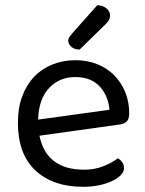

<svg xmlns="http://www.w3.org/2000/svg" viewBox="-20 -707 559 740"><path d="M132 -184Q159 -53 304 -53Q346 -53 380 -67Q414 -81 434 -97Q458 -83 458 -59Q458 -45 445.5 -32Q433 -19 411.5 -9Q390 1 361.5 7Q333 13 300 13Q184 13 116.5 -50Q49 -113 49 -234Q49 -291 65.5 -335.5Q82 -380 111.5 -411Q141 -442 182 -458.5Q223 -475 271 -475Q316 -475 354 -460Q392 -445 419.5 -417.5Q447 -390 462.5 -352.5Q478 -315 478 -270Q478 -248 468 -238.5Q458 -229 440 -227ZM270 -410Q209 -410 169 -367.5Q129 -325 127 -246L402 -284Q397 -339 363.5 -374.5Q330 -410 270 -410ZM355 -687Q377 -686 390.5 -674.5Q404 -663 404 -649Q404 -635 398 -626.5Q392 -618 378 -605L287 -516Q267 -516 255 -526.5Q243 -537 243 -550Q243 -558 248 -565Q253 -572 258 -578Z"/></svg>

Font: Baloo Bhai 2
Style: Regular
Weight: 400
Designer: Supriya Tembe, Noopur Datye and Ek Type
Foundry: Ek Type
Version: Version 1.640;PS 1.000;hotconv 16.6.51;makeotf.lib2.5.65220;